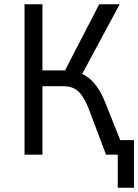

<svg xmlns="http://www.w3.org/2000/svg" viewBox="-20 -725 648 900"><path d="M532 155V0H493V-68H608V155ZM95 0V-705H179V-395H293L275 -376L445 -705H541L357 -363L322 -391Q356 -386 383.5 -368.5Q411 -351 433.5 -320Q456 -289 473 -245L571 0H477L399 -207Q377 -266 350.5 -293.5Q324 -321 276 -321H179V0Z"/></svg>

Font: Nunito Sans 7pt Condensed
Style: Regular
Weight: 400
Width: 3
Designer: Vernon Adams
Foundry: Vernon Adams
Version: Version 3.101;gftools[0.9.27]